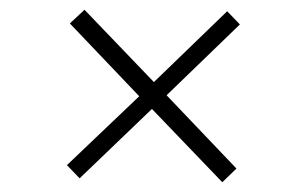

<svg xmlns="http://www.w3.org/2000/svg" viewBox="-20 -502 622 393"><path d="M143 -137 117 -164 265 -305 123 -454 153 -482 295 -334 445 -479 471 -452 321 -307 464 -157 435 -129 291 -279Z"/></svg>

Font: Literata 18pt ExtraLight
Style: Italic
Weight: 250
Italic angle: -2°
Designer: Latin by Veronika Burian and Jose Scaglione. Greek by Irene Vlachou. Cyrillic by Vera Evstafieva
Foundry: TypeTogether
Version: Version 3.103;gftools[0.9.29]